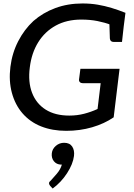

<svg xmlns="http://www.w3.org/2000/svg" viewBox="-20 -747 772 1108"><path d="M362 8Q282 8 217.5 -17.5Q153 -43 109 -94Q67 -143 48.5 -211.5Q30 -280 40 -361Q50 -441 85 -509Q120 -577 173 -626Q228 -674 299.5 -700.5Q371 -727 456 -727Q503 -727 544 -720Q585 -713 624.5 -701Q664 -689 704 -673L694 -595L619 -604Q585 -617 542.5 -625.5Q500 -634 449 -634Q365 -634 302 -599.5Q239 -565 200.5 -503Q162 -441 152 -358Q141 -274 165 -211.5Q189 -149 243.5 -114.5Q298 -80 380 -80Q425 -80 465.5 -90.5Q506 -101 543 -118L561 -267H457Q447 -267 441 -273Q435 -279 436 -288L444 -350H670L636 -70Q582 -33 511.5 -12.5Q441 8 362 8ZM611 -620 694 -595 684 -505H636Q626 -505 620.5 -510Q615 -515 614 -525ZM284 341 269 325Q266 321 264.5 317.5Q263 314 263 309Q264 302 273 295Q286 281 307.5 256Q329 231 337 203Q337 203 335 203Q333 203 332 203Q306 202 291 183.5Q276 165 279 137Q282 112 302.5 94.5Q323 77 350 77Q382 77 396.5 98.5Q411 120 407 153Q401 200 367 252.5Q333 305 284 341Z"/></svg>

Font: Aleo Medium
Style: Italic
Weight: 500
Italic angle: -7°
Designer: Alessio Laiso
Foundry: Alessio Laiso
Version: Version 2.001;gftools[0.9.29]